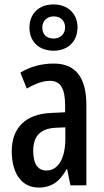

<svg xmlns="http://www.w3.org/2000/svg" viewBox="-20 -837 470 867"><path d="M222 -608C288 -608 330 -651 330 -714C330 -776 285 -817 222 -817C155 -817 113 -775 113 -712C113 -650 155 -608 222 -608ZM223 -663C188 -663 171 -683 171 -713C171 -742 192 -763 223 -763C255 -763 274 -742 274 -713C274 -683 252 -663 223 -663ZM223 -550C167 -550 116 -536 72 -509L101 -437C141 -460 175 -472 206 -472C254 -472 274 -436 274 -361V-330L211 -327C97 -322 33 -262 33 -153C33 -67 69 10 155 10C213 10 251 -18 281 -74H283L298 0H370V-362C370 -483 325 -550 223 -550ZM230 -260 275 -262V-210C275 -121 242 -67 190 -67C152 -67 130 -95 130 -156C130 -222 162 -256 230 -260Z"/></svg>

Font: Noto Sans Arabic UI XCn Md
Style: Regular
Weight: 500
Width: 2
Designer: Monotype Design Team, Nadine Chahine and Nizar Qandah
Foundry: Monotype Imaging Inc.
Version: Version 2.010